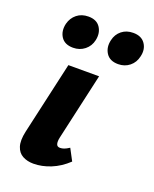

<svg xmlns="http://www.w3.org/2000/svg" viewBox="-125 -713 637 793"><g transform="rotate(20 193.5 -316.5)"><path d="M119 8Q92 8 71.5 -3Q51 -14 43 -39Q35 -64 44 -105L116 -424H251L185 -131Q181 -113 184 -102Q187 -91 200 -91Q208 -91 217 -94Q226 -97 240 -106L267 -55Q233 -23 194.5 -7.5Q156 8 119 8ZM109 -498Q72 -498 56 -522.5Q40 -547 48 -581Q55 -608 75.5 -624.5Q96 -641 126 -641Q162 -641 178 -617Q194 -593 187 -560Q181 -532 159.5 -515Q138 -498 109 -498ZM307 -498Q270 -498 254 -523Q238 -548 246 -581Q252 -608 272.5 -624.5Q293 -641 323 -641Q359 -641 375.5 -617Q392 -593 384 -560Q378 -532 357 -515Q336 -498 307 -498Z"/></g></svg>

Font: Ysabeau Office ExtraBold
Style: Italic
Weight: 800
Italic angle: -12°
Designer: Christian Thalmann (Catharsis Fonts)
Version: Version 2.001;gftools[0.9.30]; featfreeze: tnum,lnum,ss02